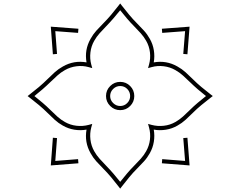

<svg xmlns="http://www.w3.org/2000/svg" viewBox="-20 -932 1416 1131"><path d="M688 -911.6 697.8 -898.9Q718.8 -871.6 741 -845Q763.2 -818.4 787.6 -793.9Q808.6 -772.9 828.1 -751.5Q847.7 -730 862.3 -703.6Q880.4 -672.4 886.2 -636.2Q892.1 -600.1 885.7 -564.5Q960 -577.6 1024.9 -540.5Q1051.3 -525.9 1072.8 -506.6Q1094.2 -487.3 1115.2 -466.3Q1139.6 -441.9 1166.5 -419.4Q1193.4 -397 1220.7 -376L1233.4 -366.2L1220.7 -356.4Q1193.4 -335.4 1166.5 -313.2Q1139.6 -291 1115.2 -266.6Q1094.2 -245.6 1072.8 -226.1Q1051.3 -206.5 1024.9 -191.9Q993.7 -173.8 957.5 -168Q921.4 -162.1 885.7 -168.5Q892.1 -132.8 886.2 -96.9Q880.4 -61 862.3 -29.3Q847.7 -2.9 828.1 18.6Q808.6 40 787.6 61Q763.2 85.4 741 112.3Q718.8 139.2 697.8 166.5L688 179.2L678.2 166.5Q657.2 139.2 634.8 112.3Q612.3 85.4 587.9 61Q566.9 40 547.6 18.6Q528.3 -2.9 513.7 -29.3Q476.6 -94.2 489.7 -168.5Q454.1 -162.1 418.2 -168Q382.3 -173.8 350.6 -191.9Q324.2 -206.5 302.7 -226.1Q281.2 -245.6 260.3 -266.6Q235.8 -291 209.2 -313.2Q182.6 -335.4 155.3 -356.4L142.6 -366.2L155.3 -376Q182.6 -397 209.2 -419.4Q235.8 -441.9 260.3 -466.3Q281.2 -487.3 302.7 -506.6Q324.2 -525.9 350.6 -540.5Q415.5 -577.6 489.7 -564.5Q476.6 -638.7 513.7 -703.6Q528.3 -730 547.6 -751.5Q566.9 -772.9 587.9 -793.9Q612.3 -818.4 634.8 -845Q657.2 -871.6 678.2 -898.9ZM688 -871.6Q668.5 -847.2 647.9 -823.5Q627.4 -799.8 605.5 -777.3Q585.4 -756.8 566.9 -736.1Q548.3 -715.3 535.2 -691.9Q517.1 -660.6 512.7 -623.5Q508.3 -586.4 517.6 -551.8L523.4 -530.8L502.4 -536.6Q467.8 -546.4 430.9 -541.7Q394 -537.1 362.3 -519Q338.9 -505.9 318.1 -487.3Q297.4 -468.8 276.9 -448.7Q254.4 -426.8 230.7 -406.2Q207 -385.7 182.6 -366.2Q207 -346.7 230.7 -326.7Q254.4 -306.6 276.9 -284.2Q296.9 -264.2 318.1 -245.1Q339.4 -226.1 362.3 -213.4Q394 -195.3 430.7 -191.2Q467.3 -187 502.4 -196.3L523.4 -202.1L517.6 -181.2Q508.3 -146.5 512.7 -109.6Q517.1 -72.8 535.2 -41Q548.3 -17.6 566.9 3.2Q585.4 23.9 605.5 44.4Q627.4 66.9 647.9 90.6Q668.5 114.3 688 139.2Q707.5 114.7 727.5 90.8Q747.6 66.9 770 44.4Q790 24.4 809.1 3.2Q828.1 -18.1 840.8 -41Q858.9 -72.8 863.3 -109.4Q867.7 -146 857.9 -181.2L852.1 -202.1L873 -196.3Q908.2 -187 945.1 -191.2Q981.9 -195.3 1013.2 -213.4Q1036.6 -226.6 1057.6 -245.4Q1078.6 -264.2 1098.6 -284.2Q1121.1 -306.6 1145 -326.7Q1168.9 -346.7 1193.4 -366.2Q1168.5 -385.7 1144.8 -406.2Q1121.1 -426.8 1098.6 -448.7Q1078.1 -468.8 1057.4 -487.3Q1036.6 -505.9 1013.2 -519Q981.9 -537.1 944.8 -541.7Q907.7 -546.4 873 -536.6L852.1 -530.8L857.9 -551.8Q867.7 -586.9 863.3 -623.8Q858.9 -660.6 840.8 -691.9Q827.6 -715.3 808.8 -736.3Q790 -757.3 770 -777.3Q747.6 -799.8 727.5 -823.5Q707.5 -847.2 688 -871.6ZM1096.7 -774.9 1084 -612.3 1059.6 -614.3 1070.3 -748.5 935.5 -738.3 933.6 -762.7ZM279.3 -774.9 441.9 -762.7 439.9 -738.3 305.7 -748.5 315.9 -614.3 291.5 -612.3ZM688 -449.7Q722.7 -449.7 746.8 -425.3Q771 -400.9 771 -366.2Q771 -332 746.8 -307.6Q722.7 -283.2 688 -283.2Q653.8 -283.2 629.2 -307.6Q604.5 -332 604.5 -366.2Q604.5 -400.9 629.2 -425.3Q653.8 -449.7 688 -449.7ZM688 -425.3Q664.1 -425.3 646.5 -408Q628.9 -390.6 628.9 -366.2Q628.9 -342.3 646.5 -325Q664.1 -307.6 688 -307.6Q712.4 -307.6 729.5 -325Q746.6 -342.3 746.6 -366.2Q746.6 -390.6 729.5 -408Q712.4 -425.3 688 -425.3ZM279.3 42.5 291.5 -120.6 315.9 -118.7 305.7 16.1 439.9 5.4 441.9 29.8ZM1096.7 42.5 933.6 29.8 935.5 5.4 1070.3 16.1 1059.6 -118.7 1084 -120.6Z"/></svg>

Font: Pinar-DS3-FD Light
Style: Regular
Weight: 300
Designer: Amin Abedi
Version: Version 3.000